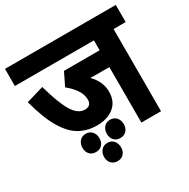

<svg xmlns="http://www.w3.org/2000/svg" viewBox="-168 -775 1041 1058"><g transform="rotate(-30 352.5 -246.5)"><path d="M628 -513V10H503V-343H435Q422 -343 408 -343Q394 -343 382 -344Q407 -319 420.5 -289.5Q434 -260 434 -227Q434 -164 392 -131Q350 -98 285 -98Q224 -98 175.5 -125Q127 -152 87.5 -218Q48 -284 17 -400L128 -433Q159 -320 192 -263.5Q225 -207 270 -207Q311 -207 311 -248Q311 -280 290 -311Q269 -342 236 -368L276 -450H503V-513H0V-622H705V-513ZM307 -31Q307 -56 321.5 -73Q336 -90 361 -90Q386 -90 400.5 -73Q415 -56 415 -31Q415 -6 400.5 10Q386 26 361 26Q336 26 321.5 10Q307 -6 307 -31ZM152 -31Q152 -56 166.5 -73Q181 -90 206 -90Q231 -90 245.5 -73Q260 -56 260 -31Q260 -6 245.5 10Q231 26 206 26Q181 26 166.5 10Q152 -6 152 -31ZM230 72Q230 47 245 30Q260 13 284 13Q309 13 323.5 30Q338 47 338 72Q338 97 323.5 113Q309 129 284 129Q260 129 245 113Q230 97 230 72Z"/></g></svg>

Font: Noto Sans Condensed
Style: Bold Italic
Weight: 700
Width: 3
Italic angle: -12°
Designer: Monotype Design Team
Foundry: Monotype Imaging Inc.
Version: Version 2.013; ttfautohint (v1.8.4.7-5d5b)